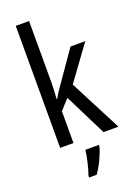

<svg xmlns="http://www.w3.org/2000/svg" viewBox="-180 -831 800 1124"><g transform="rotate(-20 220.0 -269.5)"><path d="M154 -377V-760H71V0H154V-198L211 -261L341 0H434L267 -323L423 -537H331L196 -343C182 -324 164 -296 153 -276H149C152 -308 154 -345 154 -377ZM290 71V61H206C202 102 184 175 171 210V221H218C248 180 278 116 290 71Z"/></g></svg>

Font: Noto Sans Lao UI Cond
Style: Regular
Weight: 400
Width: 3
Designer: Monotype Design Team
Foundry: Monotype Imaging Inc.
Version: Version 2.000